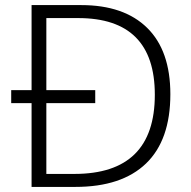

<svg xmlns="http://www.w3.org/2000/svg" viewBox="-20 -734 751 754"><path d="M299 -714Q467 -714 558 -624.5Q649 -535 649 -364Q649 -184 553.5 -92Q458 0 276 0H104V-329H24V-380H104V-714ZM287 -663H162V-380H354V-329H162V-51H272Q588 -51 588 -362Q588 -663 287 -663Z"/></svg>

Font: Noto Sans Lao Light
Style: Regular
Weight: 300
Designer: Monotype Design Team
Foundry: Monotype Imaging Inc.
Version: Version 2.003; ttfautohint (v1.8.4.7-5d5b)